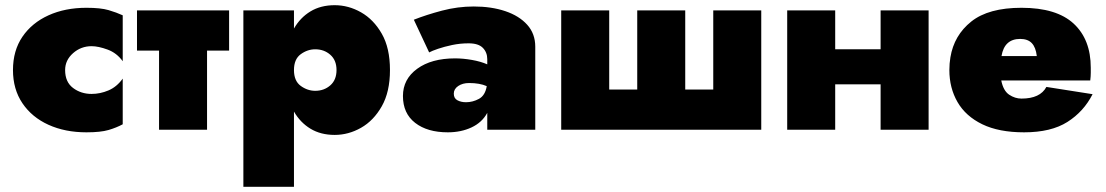

<svg xmlns="http://www.w3.org/2000/svg" viewBox="-20 -500 4261 740"><path d="M231 -230Q231 -184 261.5 -161Q292 -138 333 -138Q366 -138 398 -151.5Q430 -165 453 -197V-21Q429 -8 398.5 1Q368 10 313 10Q231 10 167 -19Q103 -48 66.5 -102Q30 -156 30 -230Q30 -305 66.5 -358.5Q103 -412 167 -441Q231 -470 313 -470Q368 -470 398.5 -461Q429 -452 453 -441V-264Q430 -296 394.5 -309Q359 -322 333 -322Q292 -322 261.5 -295Q231 -268 231 -230Z M508 -460H863V-305H778V0H593V-305H508Z M1113 220H918V-460H1113V-390Q1137 -432 1176.5 -456Q1216 -480 1270 -480Q1323 -480 1371.5 -452.5Q1420 -425 1451.5 -370Q1483 -315 1483 -230Q1483 -146 1451.5 -90.5Q1420 -35 1371.5 -7.5Q1323 20 1270 20Q1216 20 1176.5 -4Q1137 -28 1113 -70ZM1277 -230Q1277 -268 1253 -289Q1229 -310 1195 -310Q1165 -310 1139 -291Q1113 -272 1113 -230Q1113 -188 1139 -169Q1165 -150 1195 -150Q1229 -150 1253 -171Q1277 -192 1277 -230Z M1634 -298 1575 -424Q1623 -443 1683.5 -459Q1744 -475 1806 -475Q1874 -475 1927.5 -457Q1981 -439 2012 -404.5Q2043 -370 2043 -320V0H1858V-65Q1838 -28 1797.5 -9Q1757 10 1706 10Q1627 10 1580 -26.5Q1533 -63 1533 -130Q1533 -195 1588 -235Q1643 -275 1734 -275Q1765 -275 1799 -269Q1833 -263 1858 -252V-272Q1858 -298 1841 -315.5Q1824 -333 1786 -333Q1753 -333 1722.5 -326.5Q1692 -320 1668.5 -312Q1645 -304 1634 -298ZM1729 -139Q1729 -121 1743 -113.5Q1757 -106 1776 -106Q1802 -106 1826 -119Q1850 -132 1856 -168Q1829 -180 1788 -180Q1763 -180 1746 -168.5Q1729 -157 1729 -139Z M2621 -155H2729V-460H2914V0H2143V-460H2328V-155H2436V-460H2621Z M3014 -460H3199V-310H3374V-460H3559V0H3374V-175H3199V0H3014Z M4191 -137Q4157 -70 4094 -30Q4031 10 3927 10Q3830 10 3766 -21Q3702 -52 3670.5 -106.5Q3639 -161 3639 -230Q3639 -243 3640 -255Q3641 -267 3643 -279Q3657 -364 3723.5 -417Q3790 -470 3917 -470Q4052 -470 4118 -409Q4184 -348 4184 -239Q4184 -233 4184 -219.5Q4184 -206 4182 -190H3839Q3847 -150 3869.5 -135Q3892 -120 3917 -120Q3989 -120 4013 -165ZM3912 -350Q3851 -350 3840 -284H3976Q3972 -318 3956.5 -334Q3941 -350 3912 -350Z"/></svg>

Font: Jost* Black
Style: Regular
Weight: 900
Version: Version 3.7